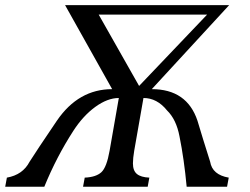

<svg xmlns="http://www.w3.org/2000/svg" viewBox="-54 -711 951 731"><path d="M810.5 0H656.7Q647 -104.5 629.4 -191.9Q617.2 -256.3 582 -290.5Q543.9 -337.9 492.2 -337.9L457 -137.2Q452.1 -108.4 452.1 -88.9Q452.1 -61 467.3 -48.6Q482.4 -36.1 514.6 -34.7L508.3 0H262.2L268.6 -34.7Q311.5 -36.6 331.8 -55.2Q352.1 -73.7 363.3 -137.2L398.4 -337.9Q355.5 -337.9 308.8 -304Q262.2 -270 225.6 -213.4Q161.1 -113.8 114.7 0H-34.2L-27.8 -34.7Q32.7 -45.4 58.6 -95.2Q82.5 -133.3 162.6 -251.5Q244.6 -371.6 373 -371.6L193.8 -691.4H818.4L523.9 -371.6Q657.7 -371.6 697.8 -251.5Q716.8 -187.5 746.1 -95.2Q754.4 -45.4 816.9 -34.7ZM475.6 -383.8 734.4 -655.3H321.8Z"/></svg>

Font: Kelvinch
Style: Italic
Weight: 400
Italic angle: -10°
Designer: Paul James Miller
Foundry: High-Logic / Made with FontCreator
Version: Version 3.40;July 22, 2017;FontCreator 11.0.0.2388 64-bit